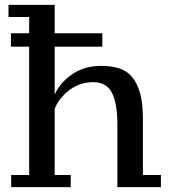

<svg xmlns="http://www.w3.org/2000/svg" viewBox="-20 -770 701 790"><path d="M25 -633H100V-700H15V-750H205V-633H401V-578H205V-383H206Q229 -432 278.5 -465.5Q328 -499 397 -499Q436 -499 468 -489.5Q500 -480 522 -455Q544 -430 556 -388Q568 -346 568 -281V-50H642V0H463V-260Q463 -343 441 -387.5Q419 -432 363 -432Q333 -432 307 -422Q281 -412 261 -396Q241 -380 226.5 -360.5Q212 -341 205 -322V-50H271V0H26V-50H100V-578H25Z"/></svg>

Font: PT Serif Caption
Style: Regular
Weight: 400
Designer: A.Korolkova, O.Umpeleva, V.Yefimov
Foundry: ParaType Ltd
Version: Version 1.000W OFL